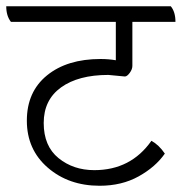

<svg xmlns="http://www.w3.org/2000/svg" viewBox="-45 -620 582 615"><path d="M355 -375 302 -380Q206 -380 150.5 -340Q95 -300 95 -226Q95 -152 142.5 -113.5Q190 -75 257 -75Q374 -75 440 -169Q464 -156 483 -128Q453 -85 399 -55Q345 -25 274 -25Q175 -25 108 -83Q41 -141 41 -233.5Q41 -326 105.5 -378.5Q170 -431 277 -431Q303 -431 326 -427V-550H-10Q-25 -569 -25 -600H502Q517 -582 517 -550H379V-409Q379 -398 370.5 -386.5Q362 -375 355 -375Z"/></svg>

Font: Karma Light
Style: Regular
Weight: 300
Designer: Joana Correia
Foundry: Indian Type Foundry
Version: Version 1.202;PS 1.0;hotconv 1.0.78;makeotf.lib2.5.61930; tt